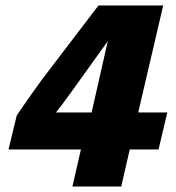

<svg xmlns="http://www.w3.org/2000/svg" viewBox="-20 -680 640 700"><path d="M244 0 275 -135H11L41 -259Q84 -323 133 -390L339 -660H575L484 -270H590L558 -135H453L422 0ZM184 -270H314L373 -530L241 -346Q200 -289 184 -270Z"/></svg>

Font: Elaine Sans ExtraBold
Style: Italic
Weight: 800
Italic angle: -13°
Designer: Wei Huang
Foundry: Wei Huang
Version: Version 2.001;December 24, 2019;FontCreator 12.0.0.2547 64-b